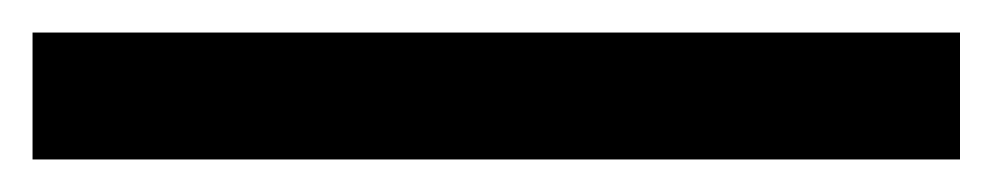

<svg xmlns="http://www.w3.org/2000/svg" viewBox="-20 106 611 118"><path d="M570 126V204H0V126Z"/></svg>

Font: QuotatisMedium
Style: Regular
Weight: 500
Designer: Julieta Ulanovsky
Foundry: Quotatis-Medium
Version: Version 4.000;PS 004.000;hotconv 1.0.88;makeotf.lib2.5.64775